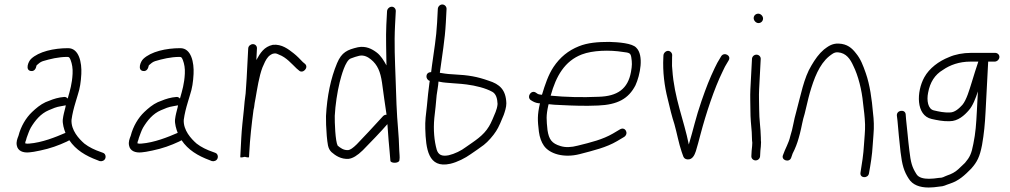

<svg xmlns="http://www.w3.org/2000/svg" viewBox="-20 -711 4506 857"><path d="M282.2 -271C277.2 -277 271.3 -279.3 264.6 -278L248.5 -276C224.1 -271.7 205.6 -264 183.4 -255C160.3 -244.4 139.9 -227 123.1 -211C96.1 -185.4 73.2 -147.4 62.5 -105C57.5 -92 51.3 -77.8 55.2 -61C59.5 -38 81.9 -27.7 111.6 -31C121.7 -31.7 137.5 -34.3 159 -39C203.8 -48.1 242.5 -62.3 278.1 -79L289.5 -85C318.5 -41.9 361.8 -15.6 414.8 4L424.6 8C429.8 9.3 435 8.8 440.2 6.5C456.4 -0.9 454.1 -24.8 439.5 -29L428.7 -33C402.6 -41.9 377 -54.1 356.7 -70C331.9 -91.6 296.8 -129.6 299.2 -176C303 -203.8 309.2 -227.8 317.4 -255C322.2 -271 322.2 -271 327 -287C336.9 -316.8 341.1 -344.9 343 -381C345.6 -431.5 332.9 -496 284 -496C219.7 -496 152.9 -480.7 118.5 -448C105.9 -436.1 91.3 -397.6 118.1 -394C133.5 -391.9 140.6 -404.8 142.9 -418L144 -420C152.4 -426.7 158.6 -433.9 171 -438C203.7 -447.7 240.6 -457 281 -457C289.8 -457 291.1 -452.3 295.2 -443C301.8 -425.4 305.3 -406.2 304 -382C301.7 -336.9 292.6 -307.7 282.2 -271ZM273.6 -241C272.8 -238.3 272.4 -235.7 272.2 -233C267.1 -211.8 262.9 -199.3 260.3 -178C258.2 -159.4 265.9 -133.7 272.2 -118C228.5 -99 167.4 -74.4 109.7 -70C103.6 -69.3 98 -69.7 92.7 -71C92.9 -75 92.9 -75 93 -77C95.3 -82.3 97.3 -88.7 99 -96C104.4 -109.9 109.6 -127 117.4 -141C136.4 -172.9 161.5 -203.9 197.5 -219C216.6 -227.2 230.7 -233.7 252.4 -237L268.6 -240C270.6 -240 272.3 -240.3 273.6 -241Z M783.2 -271C778.2 -277 772.3 -279.3 765.6 -278L749.5 -276C725.1 -271.7 706.6 -264 684.4 -255C661.3 -244.4 640.9 -227 624.1 -211C597.1 -185.4 574.2 -147.4 563.5 -105C558.5 -92 552.3 -77.8 556.2 -61C560.5 -38 582.9 -27.7 612.6 -31C622.7 -31.7 638.5 -34.3 660 -39C704.8 -48.1 743.5 -62.3 779.1 -79L790.5 -85C819.5 -41.9 862.8 -15.6 915.8 4L925.6 8C930.8 9.3 936 8.8 941.2 6.5C957.4 -0.9 955.1 -24.8 940.5 -29L929.7 -33C903.6 -41.9 878 -54.1 857.7 -70C832.9 -91.6 797.8 -129.6 800.2 -176C804 -203.8 810.2 -227.8 818.4 -255C823.2 -271 823.2 -271 828 -287C837.9 -316.8 842.1 -344.9 844 -381C846.6 -431.5 833.9 -496 785 -496C720.7 -496 653.9 -480.7 619.5 -448C606.9 -436.1 592.3 -397.6 619.1 -394C634.5 -391.9 641.6 -404.8 643.9 -418L645 -420C653.4 -426.7 659.6 -433.9 672 -438C704.7 -447.7 741.6 -457 782 -457C790.8 -457 792.1 -452.3 796.2 -443C802.8 -425.4 806.3 -406.2 805 -382C802.7 -336.9 793.6 -307.7 783.2 -271ZM774.6 -241C773.8 -238.3 773.4 -235.7 773.2 -233C768.1 -211.8 763.9 -199.3 761.3 -178C759.2 -159.4 766.9 -133.7 773.2 -118C729.5 -99 668.4 -74.4 610.7 -70C604.6 -69.3 599 -69.7 593.7 -71C593.9 -75 593.9 -75 594 -77C596.3 -82.3 598.3 -88.7 600 -96C605.4 -109.9 610.6 -127 618.4 -141C637.4 -172.9 662.5 -203.9 698.5 -219C717.6 -227.2 731.7 -233.7 753.4 -237L769.6 -240C771.6 -240 773.3 -240.3 774.6 -241Z M1087.9 -495 1080.9 -361C1079.8 -339.7 1078.3 -317.3 1076.4 -294C1073.5 -270.9 1069.9 -245.4 1068.6 -222C1064.1 -179.3 1059.1 -136.2 1057 -96L1052.5 -10C1052.3 -5.7 1070.2 -10.5 1072.6 -11C1074.4 -10.5 1091.3 -5.9 1091.5 -10L1092.5 -28C1095.9 -93.6 1103.1 -156.6 1111.5 -220L1114.2 -232C1115.5 -244.7 1117.5 -257.3 1120.2 -270C1127.9 -313.5 1136.3 -370.5 1151.5 -410C1158.8 -427.1 1166.4 -445.4 1177 -457C1180.5 -461.9 1194.7 -472 1201.7 -472C1211 -474.3 1217.5 -470.6 1225.5 -467C1258.1 -454.9 1281.1 -426.9 1304.2 -405L1313.8 -397C1330.9 -379 1360.1 -409.7 1341.3 -426L1331.7 -434C1319.8 -446.6 1304.9 -462 1290.8 -473C1267.8 -490.9 1238.3 -515 1197.8 -511C1158.7 -502.4 1141.9 -475 1124.2 -443L1126.9 -495C1127.5 -505.6 1119.5 -514 1108.9 -514C1098.4 -514 1088.5 -505.6 1087.9 -495Z M1705.4 -199C1699.4 -199 1694.3 -197 1690.1 -193L1676.3 -178C1651.1 -150.6 1602 -96.9 1572.5 -67C1555.6 -50.3 1542.9 -41.7 1534.1 -41C1513.4 -39.5 1498.1 -51.9 1487.2 -61C1476.6 -80.4 1473.6 -166.7 1474.2 -194C1476.7 -242.4 1485.5 -300.5 1496 -343C1503.2 -371.5 1521.4 -440.9 1545.6 -450C1559.2 -455.3 1571.7 -459.3 1583.2 -462C1605.2 -466.7 1622.6 -456.2 1635.4 -446C1665.4 -421.9 1678 -390.3 1685 -343C1691.6 -292.2 1698.1 -248.8 1705.4 -199ZM1707.6 -661 1704.4 -600C1701.7 -548.3 1704.5 -468.1 1705 -419C1693.4 -440.7 1679.4 -463.2 1661 -477C1640.6 -492.3 1613.5 -507.2 1577.2 -500C1530.6 -489 1505.3 -478.4 1484.5 -429C1456.3 -361.5 1439.8 -282.5 1435.1 -193C1434.6 -169.7 1435.7 -140.3 1438.5 -105C1442.2 -70.7 1442.3 -48.6 1459.7 -32C1477.3 -16.4 1502.7 0.5 1536.1 -2C1554.2 -4 1575.2 -16.7 1599.1 -40C1630.9 -72.2 1683.5 -126.8 1709.2 -157C1711.6 -125 1711.6 -125 1714.5 -85C1718.9 -40.5 1719.9 -22.8 1722.6 7C1724.7 18.9 1762 18.7 1762.8 4C1765.4 -10.6 1762.4 -24.7 1762.1 -39.5C1760.4 -115.4 1752.9 -161.8 1749.8 -245L1745.8 -359C1742.9 -441.4 1739 -516 1743.4 -600L1746.6 -661C1747.2 -671.6 1739.3 -681 1728.7 -681C1718.1 -681 1708.2 -671.6 1707.6 -661Z M1937.2 -347C1941.2 -346.3 1944.8 -345.7 1948.1 -345C1963.2 -340.8 2045.1 -337.4 2062.5 -334C2104 -328.6 2147.4 -317.9 2177.8 -301C2194.8 -291.2 2199.8 -270.6 2200.9 -247C2200.3 -235.1 2195.8 -219.8 2192.1 -211C2187.2 -198.4 2170.3 -158 2162.7 -147C2137.6 -104.5 2097.5 -81.4 2058.8 -54C2039.6 -39 2008.8 -24 1982.9 -18C1951.9 -11.9 1936.4 -20 1929.3 -43C1918.4 -81.6 1913.6 -131.3 1918.6 -184L1924.3 -235C1925.9 -251.7 1927.4 -268.7 1929 -286C1931.5 -305.1 1936.1 -327.1 1937.2 -347ZM1970 -610 1973.2 -671C1973.7 -681.6 1964.8 -691 1954.2 -691C1943.6 -691 1934.7 -681.6 1934.2 -671L1931 -610C1927.3 -540.6 1917.3 -486.8 1907.9 -417C1906.1 -403 1906.1 -403 1904.4 -389C1877.3 -389 1877.8 -356 1898.3 -350C1898.2 -347.3 1897.7 -344.7 1896.9 -342C1892 -301.4 1889.2 -281.6 1885.4 -237L1879.7 -186C1878.2 -169.3 1877.7 -153 1878.2 -137C1880.9 -47.5 1890.6 42.3 1990 20C2021.6 12.6 2056.9 -5.5 2081.2 -23C2104.7 -39.4 2117 -47.1 2139.4 -64C2158 -78.3 2182.1 -105.9 2194.6 -126C2204.6 -139.9 2221.7 -180.7 2228.4 -198C2233.2 -211.6 2240.4 -232.9 2240.1 -250C2238.2 -310 2210.6 -335.5 2160.4 -351C2110.8 -368.6 2072.1 -375.8 2005.9 -379C1966 -381.1 1965.6 -383.2 1943.2 -386C1953.4 -464.3 1965.9 -532 1970 -610Z M2437.9 -284C2461.9 -371.4 2500.7 -438.7 2577 -468C2625.2 -486.5 2701.1 -488.8 2761.1 -479C2788 -475.8 2794.9 -474.7 2797.8 -455C2801.4 -430.7 2801.7 -419.7 2796.4 -390C2782.7 -314.7 2736.8 -281 2650.6 -279C2578 -275.7 2505.4 -277.5 2437.9 -284ZM2428.9 -246C2443.5 -244 2462.4 -242.7 2485.7 -242C2541.4 -239.2 2590.8 -237.4 2649.6 -240C2736.6 -243.6 2785.3 -270.1 2816.3 -330C2837.2 -375.4 2855.2 -463.8 2820.1 -498C2802.4 -518.2 2740.8 -522.8 2699.5 -524C2647.6 -524 2603.2 -520.3 2563.9 -504.5C2516.5 -485.5 2480 -455.7 2450.6 -412C2427.5 -377.3 2412.7 -333 2399.1 -288C2395.8 -288.7 2392.8 -289 2390.1 -289C2381 -290.3 2378 -293 2372.6 -297C2352.4 -312 2329.8 -280.7 2347.9 -265C2358.7 -258 2368.6 -251.8 2385.1 -250H2390.1C2377.8 -195.9 2379.4 -173.8 2385.4 -123C2388.8 -97.7 2396.4 -76.7 2408.1 -60C2434.1 -23.7 2497.1 -5.1 2567.2 -23C2630.2 -39.5 2685.9 -52.6 2734.2 -81L2766.2 -100C2787.9 -114.9 2771.1 -146.8 2748 -134L2716 -115C2670.2 -88.4 2619.2 -75.8 2559.2 -61C2529.4 -53 2503.7 -52.3 2482.1 -59C2442.6 -70.6 2430.1 -89.2 2423.8 -130C2419.2 -176.7 2416.7 -193 2427.7 -242C2427.7 -242.7 2428.1 -244 2428.9 -246Z M2941.3 -464 2940.9 -456C2937.4 -390 2945.9 -326.3 2960.2 -270C2969 -232.2 2979.7 -188.3 2990.2 -157C3001.4 -117.4 3009.6 -70.9 3022.7 -33C3029.2 -18.6 3028.2 -1.3 3048.5 0.5C3070.8 2.5 3080.2 -19.2 3085.9 -36C3093.5 -61.1 3098.7 -80.6 3106.9 -112C3131.2 -204 3168.1 -316 3205.5 -392C3213.1 -408.7 3219.4 -420.7 3224.4 -428L3232.1 -441C3246 -463.2 3212 -480.6 3199.1 -460L3191.4 -447C3185.6 -438.3 3178.6 -425.3 3170.4 -408C3147 -358.8 3133 -323.1 3111.1 -260C3085.2 -185.4 3075.2 -134.5 3054.5 -66C3033 -174.4 2989.1 -274.6 2981 -400C2979.6 -411.3 2979.1 -422.3 2979.7 -433C2979.6 -443.7 2979.7 -451.3 2979.9 -456L2980.3 -464C2980.9 -474.3 2972 -484 2961.9 -484C2951.7 -484 2941.9 -474.3 2941.3 -464Z M3336.5 -448 3329.4 -313C3327.7 -279.8 3329.5 -248.4 3329.5 -219C3329.4 -184 3332.5 -154.6 3335.4 -121.5C3336.5 -108.4 3335.9 -84 3337.9 -74C3337.6 -69 3337.6 -69 3337.1 -59C3336 -51.7 3335.3 -44.7 3335 -38L3333.7 -14C3333.2 -3.4 3342.2 5 3352.7 5C3363.3 5 3372.2 -3.4 3372.7 -14L3374 -38C3374.3 -44 3375 -50.3 3376 -57C3376.6 -69 3376.6 -69 3377 -77C3376.4 -77.7 3376.1 -84.3 3376.1 -97C3375.3 -140.1 3368.5 -177 3368.6 -222C3368.6 -250 3366.7 -281.2 3368.4 -313L3375.5 -448C3376 -458.6 3367 -467 3356.5 -467C3345.9 -467 3337 -458.6 3336.5 -448ZM3344.1 -631C3343.5 -619.9 3353.8 -608 3365.4 -608C3376.6 -608 3385.3 -616.2 3385.9 -627.5C3386.5 -638.8 3375.8 -650 3364.6 -650C3353.6 -650 3344.6 -641.9 3344.1 -631Z M3511.4 -7C3515.6 -20.8 3519.6 -30.9 3526.3 -43C3537 -66.7 3543.3 -87.2 3550.5 -115C3558.2 -144.2 3562 -173.7 3571.6 -203C3578.2 -227.9 3587 -270.2 3594.5 -296C3613.2 -360.4 3636.5 -423.4 3681.1 -460C3692.3 -468.1 3702.6 -478.7 3720 -477.5C3757.7 -474.8 3775.9 -446 3788.9 -417C3810.4 -374.1 3826.9 -309.3 3832.2 -251C3836.4 -215.5 3839.9 -192.3 3841.2 -156C3842.3 -127.8 3837.9 -93.1 3836.4 -65C3834.1 -21.9 3827.3 20.1 3820.9 59C3816.2 85.3 3854.5 86.8 3858.7 63C3865.8 23 3873 -18.4 3875.4 -64C3876.1 -78.7 3877.3 -94 3878.8 -110C3881.9 -143.7 3880.5 -177.4 3876.8 -206C3871.6 -267.7 3862.8 -332.1 3844.6 -384C3831.7 -420.8 3821.6 -447.7 3800.8 -473C3782.4 -496.9 3761.4 -515 3723.1 -516.5C3693.2 -517.6 3675.4 -503.3 3657.7 -490C3635.1 -470.8 3618 -446.3 3602 -419C3567.9 -363.7 3553.8 -283.9 3534.1 -212C3523 -175.3 3519.2 -138 3507.4 -103C3500.7 -72.3 3484.6 -47.3 3475 -19C3465 4.3 3503.4 16.6 3511.4 -7Z M4346.8 -436C4336.4 -405.1 4328.2 -379.2 4316.9 -342C4307.3 -311.2 4294 -264.5 4275.7 -243C4262.8 -228.9 4242.7 -209 4220 -209C4195.3 -207.6 4169.5 -213.2 4149.4 -218C4121.4 -223.2 4115.7 -263.6 4122.6 -297C4131.3 -344.1 4152.7 -377.6 4188.9 -399C4220.2 -420.8 4261.4 -436 4311.8 -436ZM4421.9 -475H4313.9C4278.8 -475 4243.1 -468.2 4215.9 -456C4170.2 -438.1 4128 -406.4 4105.7 -366C4070.2 -301.8 4067.7 -195.6 4138.4 -180C4160.6 -175 4190.8 -168.6 4218.9 -170C4256.1 -170 4285 -196.2 4304.5 -219C4321.6 -237.9 4335.1 -272.4 4344.9 -303L4340.1 -212C4337.3 -158.4 4334.7 -117.9 4324.6 -69C4316.3 -24.6 4308.5 -9.1 4287.2 16C4271.4 31 4271.4 31 4257.7 44C4243.8 57.2 4226.5 66 4208.2 72C4191.8 77.8 4189.5 83 4170.7 83C4153.8 85.2 4142.8 87 4126.4 87C4103.9 87 4080.2 82.6 4070.5 66C4050.8 35 4045.2 14.8 4039 -39C4032.2 -92.9 4030 -131.4 4024.3 -178L4022.5 -201C4020.4 -224.5 3981.4 -220.3 3983.2 -195L3986 -172C3989.7 -125 3993.9 -87.1 3999.7 -32C4006.6 25.4 4014.7 53.8 4036.4 87C4053.4 114 4084.5 126 4125.4 126C4141.8 126 4155 124.4 4171.6 122C4195.3 120.7 4199.4 115 4219.3 109C4260.9 95.4 4285.8 71.2 4314.8 42C4341.7 11.9 4353.2 -11.3 4363.4 -64C4372.3 -115 4376.2 -156.2 4379.1 -212L4390.8 -436H4419.8C4430.4 -436 4440.3 -445.4 4440.9 -456C4441.5 -466.6 4432.5 -475 4421.9 -475Z"/></svg>

Font: Just Breathe
Style: Obl1
Weight: 400
Foundry: Cannot Into Space Fonts
Version: Version 0.72